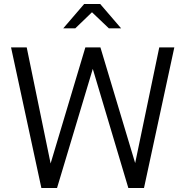

<svg xmlns="http://www.w3.org/2000/svg" viewBox="-20 -936 922 956"><path d="M186 0 35 -700H113L232 -122L405 -700H480L653 -124L773 -700H848L697 0H619L442 -593L264 0ZM522 -795 438 -875 355 -795H295L399 -916H479L583 -795Z"/></svg>

Font: Red Hat Display Variable
Style: Regular
Weight: 400
Designer: Pentagram, MCKL
Foundry: Pentagram, MCKL
Version: Version 1.021